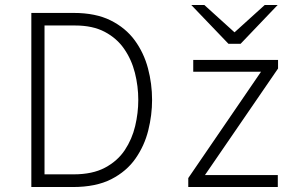

<svg xmlns="http://www.w3.org/2000/svg" viewBox="-20 -752 1209 772"><path d="M106 0V-700H276.5Q364.5 -700 424.8 -670Q485 -640 521.8 -589.8Q558.5 -539.5 575 -477.2Q591.5 -415 591.5 -350Q591.5 -289.5 576.2 -228Q561 -166.5 525 -114.8Q489 -63 427.5 -31.5Q366 0 272.5 0ZM159 -51H276Q352 -51 402.2 -77.8Q452.5 -104.5 481.8 -148.5Q511 -192.5 523.5 -245.2Q536 -298 536 -350Q536 -405.5 522.5 -459Q509 -512.5 479.2 -555.5Q449.5 -598.5 401 -624Q352.5 -649.5 282.5 -649.5H159ZM737 0V-36L1029.5 -463.5H757V-511H1098V-476.5L804 -48H1097V0ZM898.5 -576 749 -732H801.5L923 -622L1044.5 -732H1096.5L947.5 -576Z"/></svg>

Font: Overpass ExtraLight
Style: Regular
Weight: 250
Designer: Delve Withrington, Dave Bailey, Thomas Jockin
Foundry: Delve Fonts LLC
Version: Version 4.000